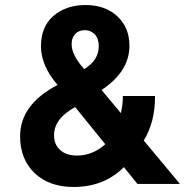

<svg xmlns="http://www.w3.org/2000/svg" viewBox="-20 -732 759 764"><path d="M273 12Q176 12 118 -43Q60 -98 60 -190Q60 -316 209 -394Q143 -471 143 -548Q143 -626 193 -669Q243 -712 321 -712Q398 -712 446.5 -667.5Q495 -623 495 -550Q495 -447 384 -374L461 -282Q469 -316 469 -350H597Q597 -245 552 -173L696 0H527L473 -67Q394 12 273 12ZM195 -194Q195 -157 219.5 -135Q244 -113 287 -113Q348 -113 399 -158L279 -306Q195 -260 195 -194ZM265 -556Q265 -513 315 -457Q373 -492 373 -548Q373 -579 357 -595.5Q341 -612 318 -612Q294 -612 279.5 -597Q265 -582 265 -556Z"/></svg>

Font: ReCut ExtraBold
Style: Regular
Weight: 800
Designer: Giant Group (for alternate capitals set)
Version: Version 2.002;FEAKit 1.0